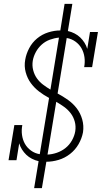

<svg xmlns="http://www.w3.org/2000/svg" viewBox="-20 -863 540 990"><path d="M156 107 179 -32Q161 -36 144.5 -44.5Q128 -53 115.5 -65Q103 -77 93.5 -92Q84 -107 79 -124L65 -37H24L54 -218H95Q90 -192 93.5 -167Q97 -142 108.5 -121.5Q120 -101 140 -86.5Q160 -72 185 -68L233 -358Q205 -373 181 -391.5Q157 -410 139 -434.5Q121 -459 112.5 -490.5Q104 -522 110 -555Q115 -585 130.5 -614.5Q146 -644 171.5 -665Q197 -686 228.5 -696Q260 -706 291 -706L313 -843H353L330 -703Q348 -699 364.5 -690.5Q381 -682 393.5 -670Q406 -658 415.5 -643Q425 -628 430 -611L444 -698H485L455 -517H414Q419 -543 415.5 -568Q412 -593 400.5 -613.5Q389 -634 369 -648.5Q349 -663 324 -667L277 -381Q305 -366 331 -347.5Q357 -329 376 -304Q395 -279 404 -247Q413 -215 408 -181Q402 -149 385 -119.5Q368 -90 341 -69Q314 -48 282 -38.5Q250 -29 219 -29L196 107ZM240 -401 284 -669Q261 -667 237.5 -658.5Q214 -650 195.5 -633.5Q177 -617 165 -595Q153 -573 149 -550Q145 -525 151 -501.5Q157 -478 170 -459.5Q183 -441 201.5 -427Q220 -413 240 -401ZM225 -66Q249 -67 273.5 -75.5Q298 -84 318 -100Q338 -116 351 -139Q364 -162 368 -186Q372 -212 365.5 -236Q359 -260 344.5 -279Q330 -298 310.5 -312Q291 -326 270 -338Z"/></svg>

Font: Iosevka Curly Slab Extralight
Style: Italic
Weight: 200
Italic angle: -9°
Monospace: yes
Designer: Belleve Invis
Foundry: Belleve Invis
Version: Version 22.1.2; ttfautohint (v1.8.4)